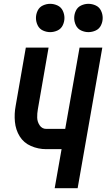

<svg xmlns="http://www.w3.org/2000/svg" viewBox="-20 -984 557 1004"><path d="M242 -816Q223 -816 204.5 -824.5Q186 -833 177 -851.5Q168 -870 168 -890Q168 -910 177 -928.5Q186 -947 204.5 -955.5Q223 -964 242 -964Q262 -964 280.5 -955.5Q299 -947 308 -928.5Q317 -910 317 -890Q317 -870 308 -851.5Q299 -833 280.5 -824.5Q262 -816 242 -816ZM442 -816Q423 -816 404.5 -824.5Q386 -833 377 -851.5Q368 -870 368 -890Q368 -910 377 -928.5Q386 -947 404.5 -955.5Q423 -964 442 -964Q462 -964 480.5 -955.5Q499 -947 508 -928.5Q517 -910 517 -890Q517 -870 508 -851.5Q499 -833 480.5 -824.5Q462 -816 442 -816ZM266 0 302 -204H222Q180 -204 142 -220.5Q104 -237 83 -271Q62 -305 58 -347Q54 -389 62 -431L115 -735H234L178 -413Q174 -391 174.5 -369Q175 -347 187.5 -328.5Q200 -310 222 -310H321L396 -735H515L386 0Z"/></svg>

Font: Iosevka SS08
Style: Bold Italic
Weight: 700
Italic angle: -10°
Monospace: yes
Designer: Belleve Invis
Foundry: Belleve Invis
Version: 2.1.0; ttfautohint (v1.8.2)